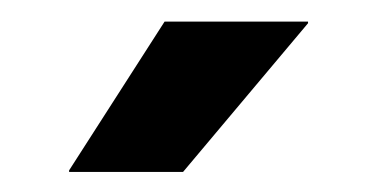

<svg xmlns="http://www.w3.org/2000/svg" viewBox="-20 -706 363 182"><path d="M45.5 -544.5 136 -685.5H272V-684L153.5 -543H45.5Z"/></svg>

Font: Anek Malayalam Medium SemiBold
Style: Regular
Weight: 600
Version: Version 1.003